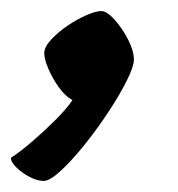

<svg xmlns="http://www.w3.org/2000/svg" viewBox="-84 -182 321 347"><path d="M-5 145Q-17 145 -31 137.5Q-45 130 -55 120Q-65 110 -64 103Q-47 92 -25.5 73.5Q-4 55 16 35Q36 15 47 -1Q34 -8 22.5 -24Q11 -40 3.5 -57.5Q-4 -75 -4 -86Q-4 -97 8.5 -110.5Q21 -124 38 -135.5Q55 -147 72 -154.5Q89 -162 99 -162Q109 -162 123 -146.5Q137 -131 147.5 -110.5Q158 -90 158 -74Q158 -62 145 -36Q132 -10 111.5 21Q91 52 68.5 80Q46 108 26 126.5Q6 145 -5 145Z"/></svg>

Font: Texturina Medium 12pt
Style: Bold Italic
Weight: 700
Italic angle: -11°
Version: Version 1.002